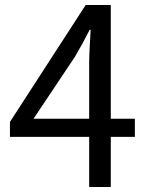

<svg xmlns="http://www.w3.org/2000/svg" viewBox="-20 -753 595 773"><path d="M115 -275 282 -525C303 -561 323 -597 341 -633H345C343 -595 339 -536 339 -500V-275ZM523 -275H426V-733H325L20 -262V-202H339V0H426V-202H523Z"/></svg>

Font: Noto Sans CJK JP Regular
Style: Regular
Weight: 400
Designer: Ryoko NISHIZUKA (kana & ideographs); Paul D. Hunt (Latin, Greek & Cyrillic); Wenlong ZHANG (bopomofo); Sandoll Communica
Foundry: Adobe Systems Incorporated
Version: Version 1.001;PS 1.001;hotconv 1.0.78;makeotf.lib2.5.61930